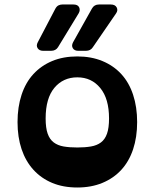

<svg xmlns="http://www.w3.org/2000/svg" viewBox="-20 -820 688 854"><path d="M393 -610Q383 -594 362 -594H328Q311 -594 304 -605.5Q297 -617 305 -632L389 -782Q399 -800 420 -800H473Q492 -800 499 -787Q506 -774 496 -760ZM238 -610Q228 -594 207 -594H172Q155 -594 147.5 -605.5Q140 -617 148 -632L226 -781Q232 -792 240 -796Q248 -800 257 -800H307Q326 -800 332 -787.5Q338 -775 330 -761ZM324 14Q261 14 212 -6.5Q163 -27 128.5 -65Q94 -103 76 -156.5Q58 -210 58 -277Q58 -344 76 -398.5Q94 -453 128.5 -490.5Q163 -528 212 -548.5Q261 -569 324 -569Q386 -569 435.5 -548.5Q485 -528 519.5 -490.5Q554 -453 572 -398.5Q590 -344 590 -277Q590 -210 572 -156Q554 -102 519.5 -64.5Q485 -27 435.5 -6.5Q386 14 324 14ZM324 -476Q261 -476 222 -429.5Q183 -383 183 -293Q183 -251 192 -225.5Q201 -200 219 -186.5Q237 -173 263 -168.5Q289 -164 324 -164Q358 -164 384.5 -168.5Q411 -173 429 -186.5Q447 -200 456 -225.5Q465 -251 465 -293Q465 -381 426 -428.5Q387 -476 324 -476Z"/></svg>

Font: OpenDyslexic3
Style: Bold
Weight: 700
Designer: Abelardo Gonzalez
Version: Version 1.000;PS 001.001;hotconv 1.0.56